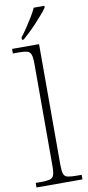

<svg xmlns="http://www.w3.org/2000/svg" viewBox="-104 -998 477 1037"><g transform="rotate(-10 134.0 -479.5)"><path d="M8 0V-25H35Q68 -25 84.5 -29Q101 -33 107 -48.5Q113 -64 113 -99V-659Q113 -695 107 -711Q101 -727 85.5 -731Q70 -735 42 -735H8V-760H156V-99Q156 -64 161.5 -48.5Q167 -33 184 -29Q201 -25 234 -25H260V0ZM69 -812Q84 -831 101.5 -857Q119 -883 135.5 -910Q152 -937 162 -959H220V-949Q211 -936 194 -916Q177 -896 156.5 -874Q136 -852 115.5 -832.5Q95 -813 79 -799H69Z"/></g></svg>

Font: Noto Rashi Hebrew ExtraLight
Style: Regular
Weight: 250
Version: Version 1.006